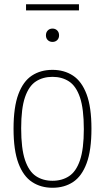

<svg xmlns="http://www.w3.org/2000/svg" viewBox="-20 -878 496 907"><path d="M228 9Q173 9 131.5 -18.2Q90 -45.5 67 -106.8Q44 -168 44 -270Q44 -372 66.8 -433Q89.5 -494 130.8 -521Q172 -548 228 -548Q283 -548 324.5 -521Q366 -494 389 -433Q412 -372 412 -270Q412 -168 389.2 -106.8Q366.5 -45.5 325.2 -18.2Q284 9 228 9ZM228 -24Q273 -24 306.2 -45.8Q339.5 -67.5 357.8 -120.8Q376 -174 376 -268Q376 -364 357.8 -417.8Q339.5 -471.5 306.2 -493.2Q273 -515 228 -515Q183 -515 149.8 -493.5Q116.5 -472 98.2 -419Q80 -366 80 -272Q80 -176 98.2 -122Q116.5 -68 149.8 -46Q183 -24 228 -24ZM228 -680Q214.5 -680 205.8 -688.5Q197 -697 197 -711Q197 -725.5 205.8 -734.2Q214.5 -743 228 -743Q241.5 -743 250.2 -734.2Q259 -725.5 259 -711Q259 -697 250.2 -688.5Q241.5 -680 228 -680ZM103 -829V-858H353V-829Z"/></svg>

Font: Encode Sans Condensed Thin
Style: Regular
Weight: 100
Width: 3
Designer: Multiple Designers
Foundry: Impallari Type
Version: Version 3.002